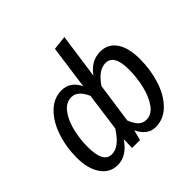

<svg xmlns="http://www.w3.org/2000/svg" viewBox="-185 -938 1138 1138"><g transform="rotate(-45 384.5 -368.5)"><path d="M724 -340Q724 -248 697.5 -167Q671 -86 621 -37Q571 12 505 12Q470 12 444 -8.5Q418 -29 401 -65L384 0H318L320 -72Q263 12 187 12Q122 12 83.5 -43Q45 -98 45 -190Q45 -281 72 -361Q99 -441 149 -489.5Q199 -538 264 -538Q300 -538 328.5 -518Q357 -498 372 -463L410 -739L499 -749L459 -466Q512 -538 588 -538Q652 -538 688 -486.5Q724 -435 724 -340ZM329 -152 362 -393Q345 -431 324 -449.5Q303 -468 276 -468Q231 -468 199 -426Q167 -384 151.5 -320Q136 -256 136 -191Q136 -58 206 -58Q239 -58 268 -80.5Q297 -103 329 -152ZM634 -341Q634 -468 563 -468Q503 -468 449 -388L413 -136Q429 -95 448.5 -76.5Q468 -58 497 -58Q541 -58 572 -101.5Q603 -145 618.5 -210.5Q634 -276 634 -341Z"/></g></svg>

Font: Fira Sans Condensed
Style: Italic
Weight: 400
Width: 3
Italic angle: -8°
Designer: bBox Type GmbH & Carrois Corporate GbR & Edenspiekermann AG
Foundry: bBox Type GmbH & Carrois Corporate GbR & Edenspiekermann AG
Version: Version 4.301